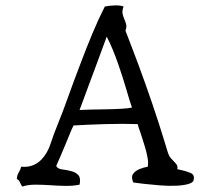

<svg xmlns="http://www.w3.org/2000/svg" viewBox="-20 -692 778 707"><path d="M693 -29Q691 -19 672 -14Q653 -9 627 -8Q599 -7 568 -9.5Q537 -12 510.5 -15Q484 -18 471 -20Q462 -40 470 -51.5Q478 -63 494 -69.5Q510 -76 524 -78Q527 -92 523 -113.5Q519 -135 511.5 -158.5Q504 -182 498 -201Q494 -212 491 -221Q488 -230 487 -235Q432 -237 366.5 -235Q301 -233 251 -230Q246 -221 238 -201.5Q230 -182 220.5 -159Q211 -136 202 -115Q193 -94 187 -81Q192 -70 210 -68Q228 -66 245 -61Q260 -57 269 -46.5Q278 -36 273 -12Q248 -7 220 -7.5Q192 -8 165 -10Q136 -12 109.5 -12Q83 -12 62 -5Q57 -12 53.5 -20.5Q50 -29 42 -33Q43 -48 49 -57Q55 -66 58 -78Q83 -76 101.5 -83.5Q120 -91 133 -105Q155 -128 166.5 -163.5Q178 -199 191 -230Q212 -282 232.5 -339.5Q253 -397 275 -454Q297 -513 320 -568Q343 -623 366 -668Q380 -671 401 -672Q422 -673 435 -668Q429 -652 431.5 -641Q434 -630 438 -621Q442 -612 444.5 -602.5Q447 -593 442 -579Q453 -551 465 -519Q477 -487 490 -453Q516 -383 541.5 -308Q567 -233 587 -167Q590 -157 594.5 -142Q599 -127 603 -118Q606 -113 610 -108.5Q614 -104 618 -100Q625 -93 630 -86.5Q635 -80 633 -69Q636 -68 642 -67Q662 -63 680 -56Q698 -49 693 -29ZM466 -296Q459 -315 446 -360Q433 -405 416 -454Q406 -483 395 -509.5Q384 -536 373 -557L335 -454Q323 -421 310 -387Q297 -353 287.5 -326Q278 -299 273 -287Q286 -288 313 -288.5Q340 -289 370.5 -289.5Q401 -290 427.5 -291.5Q454 -293 466 -296Z"/></svg>

Font: Yuji Syuku
Style: Regular
Weight: 400
Designer: Kataoka Yuji
Foundry: Kinuta Font Factory
Version: Version 3.002